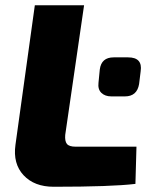

<svg xmlns="http://www.w3.org/2000/svg" viewBox="-20 -710 581 733"><path d="M301 -690 229 -195Q227 -171 235.5 -160.5Q244 -150 269 -150H501L497 -8Q407 3 185 3Q111 3 70 -41Q29 -85 39 -157L113 -690ZM457 -342H405Q381 -342 367 -355.5Q353 -369 356 -394L361 -445Q367 -491 414 -491H469Q525 -491 517 -438L511 -389Q503 -342 457 -342Z"/></svg>

Font: Ezarion Extra Bold
Style: Italic
Weight: 800
Italic angle: -8°
Designer: Natanael Gama
Version: Version 1.001;PS 001.001;hotconv 1.0.70;makeotf.lib2.5.58329